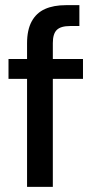

<svg xmlns="http://www.w3.org/2000/svg" viewBox="-20 -725 357 745"><path d="M85 0V-557Q85 -609 103 -642Q121 -675 154.5 -690Q188 -705 236 -705H288V-624H252Q216 -624 200.5 -609Q185 -594 185 -558V0ZM13 -419V-496H302V-419Z"/></svg>

Font: DM Sans 36pt Medium
Style: Regular
Weight: 500
Designer: Colophon Foundry, Jonny Pinhorn
Foundry: Colophon Foundry
Version: Version 4.004;gftools[0.9.30]